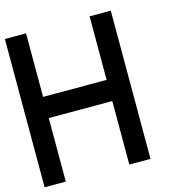

<svg xmlns="http://www.w3.org/2000/svg" viewBox="-114 -876 895 973"><g transform="rotate(-15 333.5 -389.0)"><path d="M111.1 -333.3V0H0V-777.8H111.1V-444.4H444.4V-777.8H555.6V0H444.4V-333.3Z"/></g></svg>

Font: Pixeloid Sans
Style: Regular
Weight: 400
Designer: GGBotNet
Foundry: GGBotNet
Version: 0.5